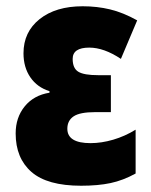

<svg xmlns="http://www.w3.org/2000/svg" viewBox="-20 -583 482 613"><path d="M334 -225H284Q235 -225 215 -211.5Q195 -198 195 -172Q195 -126 269 -126Q304 -126 341.5 -137Q379 -148 413 -169V-29Q373 -7 333 1.5Q293 10 239 10Q131 10 80.5 -34Q30 -78 30 -157Q30 -208 59 -243.5Q88 -279 138 -287V-292Q99 -304 77 -336Q55 -368 55 -413Q55 -481 106.5 -522Q158 -563 244 -563Q290 -563 331.5 -553Q373 -543 418 -518L366 -395Q312 -431 265 -431Q212 -431 212 -395Q212 -365 230 -354Q248 -343 293 -343H334Z"/></svg>

Font: Noto Sans UI CondBlack
Style: Regular
Weight: 900
Width: 3
Designer: Monotype Design Team
Foundry: Monotype Imaging Inc.
Version: Version 1.001